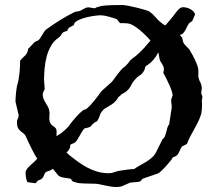

<svg xmlns="http://www.w3.org/2000/svg" viewBox="-20 -732 868 768"><path d="M47.9 -245.1Q47.9 -251.5 51.3 -257.6Q54.7 -263.7 54.7 -271L42 -325.2Q42 -339.4 43.7 -356.9Q45.4 -374.5 47.9 -387.7Q51.8 -399.9 54.2 -413.8Q56.6 -427.7 58.1 -441.7Q59.6 -455.6 60.1 -468Q60.5 -480.5 60.5 -489.3Q65.9 -496.1 71.3 -501Q76.7 -505.9 81.1 -510.5Q85.4 -515.1 88.4 -521.2Q91.3 -527.3 92.8 -536.6L119.6 -564.5L132.3 -570.3Q135.3 -571.8 139.2 -577.1Q143.1 -582.5 147.2 -589.6Q151.4 -596.7 155.5 -603.3Q159.7 -609.9 163.6 -613.3Q191.4 -633.3 218.5 -650.4Q245.6 -667.5 277.8 -683.6Q280.3 -684.1 282.7 -685.1Q285.2 -685.5 287.4 -686Q289.6 -686.5 291 -686.5Q298.8 -687.5 303.7 -690.2Q308.6 -692.9 313 -695.6Q317.4 -698.2 322.5 -700.4Q327.6 -702.6 335 -702.6L358.9 -698.7L366.2 -702.6L384.3 -708Q406.2 -710.9 427 -711.4Q447.8 -711.9 469.2 -711.9Q476.1 -711.9 491.9 -709Q507.8 -706.1 525.1 -701.9Q542.5 -697.8 557.1 -693.4Q571.8 -689 576.7 -686.5Q590.8 -676.8 602.3 -663.1Q613.8 -649.4 626.5 -639.6Q632.8 -634.3 641.1 -630.4Q644 -633.3 649.2 -639.4Q654.3 -645.5 660.4 -652.6Q666.5 -659.7 672.1 -666.7Q677.7 -673.8 681.6 -679.2Q689.9 -690.9 698.5 -698.2Q707 -705.6 722.7 -702.1Q730 -700.7 736.8 -697.8Q743.2 -695.3 750.7 -689Q758.3 -682.6 760.3 -674.3L749 -647.9Q748 -647 742.9 -643.6Q737.8 -640.1 736.8 -639.2Q730 -630.9 726.1 -620.6Q722.2 -610.4 713.9 -600.6Q710.9 -596.7 707.3 -595Q703.6 -593.3 699.2 -592.3Q702.1 -588.9 704.6 -585.9Q707 -583 708.5 -582L711.9 -566.9Q712.9 -561 717 -555.9Q721.2 -550.8 726.3 -545.7Q731.4 -540.5 736.1 -535.6Q740.7 -530.8 742.2 -525.4Q746.1 -519.5 751 -510.5Q755.9 -501.5 760.7 -491.2Q765.6 -481 769 -470.9Q772.5 -460.9 773.4 -453.6V-424.8Q775.4 -416.5 777.1 -411.6Q778.8 -406.7 782.2 -401.4Q784.2 -396 785.6 -390.9Q787.1 -385.7 787.1 -377.4Q787.1 -376.5 786.6 -374Q786.1 -371.6 785.9 -368.7Q785.6 -365.7 785.2 -363Q784.7 -360.4 784.7 -358.9L789.6 -346.2L787.1 -325.2Q788.1 -322.8 788.1 -319.3Q788.1 -315.9 788.1 -311.5Q788.1 -295.9 786.1 -283.9Q784.2 -272 782.2 -268.6Q776.9 -252.9 770 -239.7Q763.2 -226.6 755.9 -213.6Q748.5 -200.7 741.5 -187Q734.4 -173.3 728 -157.2Q725.1 -154.3 722.2 -152.8Q719.2 -151.4 716.3 -150.4Q713.4 -149.4 710.4 -147.5Q707.5 -145.5 705.1 -142.1Q703.6 -139.6 701.9 -135.7Q700.2 -131.8 698 -127.2Q695.8 -122.6 693.4 -118.2Q690.9 -113.8 688 -110.8L678.2 -105Q674.3 -105 670.7 -101.3Q667 -97.7 667 -94.7Q663.6 -90.3 657.2 -82.8Q650.9 -75.2 643.6 -67.1Q636.2 -59.1 629.4 -52.2Q622.6 -45.4 618.2 -42Q614.7 -40 612.3 -38.6Q609.9 -37.6 607.7 -36.6Q605.5 -35.6 604.5 -35.6L550.3 -17.1Q546.9 -13.2 545.4 -11Q543.9 -8.8 542.5 -7.8Q541 -6.8 539.1 -6.1Q537.1 -5.4 532.7 -4.4L500.5 -1.5L465.8 13.7Q461.4 14.6 457 15.1Q453.1 15.6 449 15.9Q444.8 16.1 440.9 16.1Q435.5 16.1 428 14.9Q420.4 13.7 412.1 12.2Q403.8 10.7 395.8 9Q387.7 7.3 381.3 5.9Q371.6 3.4 360.8 2.9Q350.1 2.4 339.4 2.4Q320.8 2.4 303.7 1.2Q286.6 0 270 -6.8L262.7 -17.1Q257.3 -18.6 250 -19.3Q242.7 -20 235.1 -21.5Q227.5 -22.9 220.9 -25.4Q214.4 -27.8 210.9 -32.7Q204.1 -41 199.7 -46.9Q195.3 -52.7 191.4 -57.1Q183.6 -49.8 168.5 -45.9Q160.2 -43 157.5 -34.9Q154.8 -26.9 149.9 -19.5Q144.5 -14.6 141.1 -13.4Q137.7 -12.2 135.3 -11.2Q132.8 -10.3 130.1 -8.1Q127.4 -5.9 123 1L91.3 -2.9Q88.4 -4.4 86.4 -11Q84.5 -17.6 83.5 -24.9Q82.5 -32.2 82.3 -38.6Q82 -44.9 82.5 -45.9Q85.9 -54.2 90.6 -59.6Q95.2 -64.9 100.1 -69.6Q105 -74.2 110.6 -78.9Q116.2 -83.5 122.1 -89.8L128.9 -97.7Q122.1 -107.4 115.5 -119.9Q108.9 -132.3 103 -144.3Q97.2 -156.2 92.5 -166Q87.9 -175.8 85.9 -180.7Q81.5 -192.4 75 -197.5Q68.4 -202.6 62.5 -207.3Q56.6 -211.9 52.2 -219.7Q47.9 -227.5 47.9 -245.1ZM150.9 -354Q150.9 -344.2 154.5 -335.9Q158.2 -327.6 163.1 -319.8Q168 -312 172.1 -304.2Q176.3 -296.4 177.2 -287.1Q178.2 -285.6 178.2 -281.2L177.2 -257.8Q177.2 -253.4 178.2 -248Q179.2 -242.7 183.1 -237.3Q186 -231.9 189.5 -229.7Q192.9 -227.5 196 -225.3Q199.2 -223.1 201.9 -220.2Q204.6 -217.3 206.1 -210.9L206.5 -206.1Q206.5 -202.6 206.3 -199.7Q206.1 -196.8 206.1 -190.9V-187Q212.9 -192.4 220 -196.3Q227.1 -200.2 231.9 -205.6Q234.9 -207.5 239.5 -211.7Q244.1 -215.8 248.8 -220.7Q253.4 -225.6 257.1 -230Q260.7 -234.4 261.7 -236.8Q262.7 -238.3 270.3 -247.8Q277.8 -257.3 287.8 -268.1Q297.9 -278.8 307.6 -287.1Q317.4 -295.4 322.8 -294.4Q332 -301.3 340.6 -310.3Q349.1 -319.3 356.9 -329.1Q364.7 -338.9 372.1 -348.6Q379.4 -358.4 385.7 -367.2L427.7 -404.8Q442.4 -425.3 451.7 -437Q460.9 -448.7 466.3 -454.6Q471.7 -460.4 474.1 -462.2Q476.6 -463.9 478.5 -464.4L493.7 -480.5Q498 -487.8 502.4 -491.9Q506.8 -496.1 511.5 -499.5Q516.1 -502.9 521.2 -506.6Q526.4 -510.3 532.2 -516.1Q545.9 -528.3 558.1 -542Q570.3 -555.7 582 -569.8Q572.3 -581.1 561 -592Q549.8 -603 538.8 -612.1Q527.8 -621.1 517.8 -627.4Q507.8 -633.8 500.5 -636.2Q493.2 -638.7 480.5 -639.2Q467.8 -639.6 460 -639.6L447.3 -655.3Q443.8 -656.7 435.3 -659.4Q426.8 -662.1 417.2 -664.8Q407.7 -667.5 398.4 -669.2Q389.2 -670.9 384.3 -670.9Q374.5 -670.9 359.1 -668.9Q343.8 -667 327.6 -663.1Q311.5 -659.2 297.9 -653.3Q284.2 -647.5 277.8 -639.6L275.4 -631.8Q271.5 -628.9 267.3 -627.2Q263.2 -625.5 259.5 -623.3Q255.9 -621.1 253.2 -617.9Q250.5 -614.7 249 -608.4Q237.8 -605.5 233.6 -603Q229.5 -600.6 227.8 -597.7Q226.1 -594.7 224.1 -591.1Q222.2 -587.4 215.3 -582Q196.3 -569.3 184.6 -549.3Q172.9 -529.3 166.7 -505.9Q160.6 -482.4 158.4 -457.8Q156.2 -433.1 156.2 -412.1L158.7 -377.4Q158.7 -373 154.8 -366.9Q150.9 -360.8 150.9 -354ZM611.3 -519.5V-519L602.5 -504.4Q594.2 -492.2 583.5 -482.4Q572.8 -472.7 563 -467.8Q560.5 -462.9 559.8 -459.2Q559.1 -455.6 558.1 -453.1Q554.2 -445.3 550.8 -440.9Q547.4 -436.5 544.4 -434.1Q541.5 -431.6 539.1 -430.4Q536.6 -429.2 533.7 -427.2Q531.2 -425.3 527.3 -421.4Q523.4 -417.5 519.3 -412.8Q515.1 -408.2 511.7 -403.6Q508.3 -398.9 506.8 -395.5Q501 -382.3 494.1 -375Q487.3 -367.7 481 -363.3Q474.6 -358.9 469.7 -356.7Q464.8 -354.5 463.4 -352.5Q462.9 -350.6 459 -347.7Q455.1 -344.7 454.1 -344.2Q448.7 -334.5 442.6 -327.9Q436.5 -321.3 429.7 -316.4Q422.9 -311.5 415.3 -307.1Q407.7 -302.7 398.9 -297.4Q393.1 -293.5 389.6 -288.6Q386.2 -283.7 382.3 -278.8Q377 -262.7 373.8 -256.8Q370.6 -251 368.2 -247.1Q362.3 -244.6 357.9 -241.5Q353.5 -238.3 350.3 -235.1Q347.2 -231.9 345.5 -229.5Q343.8 -227.1 343.3 -226.6Q342.3 -225.6 338.9 -224.1Q335.4 -222.7 331.3 -221.4Q327.1 -220.2 323.5 -219.5Q319.8 -218.8 318.8 -218.8Q314.5 -215.8 309.3 -207.5Q304.2 -199.2 299.1 -189.9Q293.9 -180.7 288.6 -172.4Q283.2 -164.1 278.8 -161.1Q277.3 -160.2 274.2 -158.9Q271 -157.7 268.1 -156.5Q265.1 -155.3 263.2 -154.1Q261.2 -152.8 261.2 -151.9Q260.7 -147.9 260.5 -146Q260.3 -144 259.8 -141.6Q259.3 -140.1 259 -139.2Q258.8 -138.2 257.8 -137.2Q255.4 -131.8 252.4 -128.4Q249.5 -125 246.1 -122.6Q249 -119.1 252.2 -116Q255.4 -112.8 259.3 -109.9Q276.4 -96.2 294.2 -83.5Q312 -70.8 331.1 -60.8Q350.1 -50.8 371.1 -44.9Q392.1 -39.1 415.5 -39.1Q421.9 -39.1 426.3 -40Q430.7 -41 434.8 -42.5Q439 -43.9 443.4 -45.4Q447.8 -46.9 454.1 -48.3Q467.8 -50.3 485.1 -53Q502.4 -55.7 516.6 -55.7Q526.9 -63.5 539.6 -70.3Q552.2 -77.1 564.7 -84.7Q577.1 -92.3 587.6 -101.6Q598.1 -110.8 604.5 -123.5L629.9 -174.8Q636.7 -179.7 639.9 -187.5Q643.1 -195.3 645 -203.6Q647 -211.9 649.2 -220.2Q651.4 -228.5 656.7 -234.9L667 -302.2Q667 -310.1 665.8 -316.9Q664.6 -323.7 664.6 -333.5L670.4 -349.6Q670.4 -357.4 666.7 -368.4Q663.1 -379.4 658 -390.9Q652.8 -402.3 647.5 -413.3Q642.1 -424.3 638.2 -431.6L633.3 -439.9L635.7 -453.6Q635.7 -460.9 633.3 -466.6Q630.9 -472.2 627.9 -476.8Q625 -481.4 622.1 -486.1Q619.1 -490.7 618.2 -496.6L613.8 -520.5Q613.8 -520.5 612.8 -522.5Q611.3 -520 611.3 -519.5Z"/></svg>

Font: IM FELL English SC
Style: Regular
Weight: 400
Designer: Igino Marini
Foundry: Igino Marini
Version: 3.00